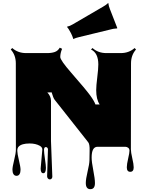

<svg xmlns="http://www.w3.org/2000/svg" viewBox="-20 -1019 1021 1333"><path d="M755.4 -816.4 530.3 -761.7Q504.9 -755.4 497.3 -751.5Q489.7 -747.6 489.3 -747.6Q482.4 -770 472.7 -788.8Q462.9 -807.6 456.8 -816.7Q450.7 -825.7 447.8 -828.9Q444.8 -832 444.8 -832.8Q444.8 -833.5 448.2 -834.5Q463.9 -837.4 485.4 -850.1L694.8 -972.2Q717.3 -985.4 724.1 -992.2Q731 -999 731.4 -999Q731.9 -999 732.4 -995.1Q734.9 -976.1 743.2 -955.6L779.8 -861.8Q794.4 -825.7 794.4 -824Q794.4 -822.3 791 -821.5Q787.6 -820.8 776.9 -820.1Q766.1 -819.3 755.4 -816.4ZM262.2 151.4 273.9 19Q273.9 3.4 256.3 -6.8Q227.5 -22.9 186 -22.9Q130.4 -22.9 109.4 -1Q100.1 8.8 100.1 27.6Q100.1 46.4 111.3 93.3Q122.6 140.1 122.6 159.4Q122.6 178.7 115.5 190.2Q108.4 201.7 94.7 201.7Q81.1 201.7 73.7 190.2Q66.4 178.7 66.4 159.2Q66.4 139.6 78.4 91.8Q90.3 43.9 90.3 19.5L89.8 -579.1Q89.8 -636.7 54.7 -675.3L64.9 -685.5Q104.5 -650.4 161.1 -650.4H307.1Q338.4 -650.4 360.1 -658Q381.8 -665.5 395 -688L411.1 -680.2Q398.4 -649.9 398.4 -623Q398.4 -601.1 475.6 -512.7Q576.2 -397.5 605 -357.9Q633.8 -318.4 642.6 -293.9H671.9Q647.9 -329.1 647.9 -393.1Q647.9 -422.9 655.3 -482.2Q662.6 -541.5 662.6 -571.3Q662.6 -651.4 611.8 -675.3L622.1 -685.5Q661.6 -650.4 718.3 -650.4H818.4Q875 -650.4 914.6 -685.5L924.3 -675.3Q889.6 -636.2 889.6 -579.1L888.7 17.1Q888.7 38.1 898.4 79.8Q908.2 121.6 908.2 142.6Q908.2 173.8 884.3 173.8Q860.4 173.8 860.4 142.6Q860.4 122.1 869.6 82.3Q878.9 42.5 878.9 27.6Q878.9 12.7 869.1 6.3Q859.4 0 850.1 0H657.2Q616.2 0 616.2 74.7Q616.2 105.5 627.7 163.8Q639.2 222.2 639.2 252Q639.2 294.4 607.4 294.4Q575.7 294.4 575.7 251.5Q575.7 224.1 588.1 171.9Q600.6 119.6 601.1 93.3L602.1 28.3Q603.5 -17.1 592.8 -30.8L358.9 -327.1Q349.6 -339.4 338.4 -377.9L308.6 -377Q334 -350.6 334 -318.4V-39.6L343.3 207.5Q343.3 215.3 338.6 220.9Q334 226.6 325.9 226.6Q317.9 226.6 312.5 220Q307.1 213.4 307.1 205.1L313 17.6Q313 11.7 308.6 6.8Q304.2 2 298.3 2Q285.6 2 285.6 21.5Q285.6 41 292.2 85.4Q298.8 129.9 298.8 146.5Q298.8 183.6 280.5 183.6Q262.2 183.6 262.2 151.4Z"/></svg>

Font: Nosifer Caps
Style: Regular
Weight: 800
Version: Version 001.002